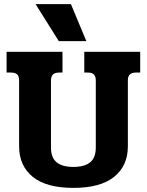

<svg xmlns="http://www.w3.org/2000/svg" viewBox="-20 -899 714 934"><path d="M153 -879H325L400 -699H266ZM73 -187V-509Q73 -528 63.5 -537Q54 -546 33 -546H12V-647H284V-546H268Q247 -546 237.5 -536.5Q228 -527 228 -508V-181Q228 -132 255.5 -109.5Q283 -87 337 -87Q391 -87 418.5 -109.5Q446 -132 446 -181V-508Q446 -527 437 -536.5Q428 -546 407 -546H390V-647H662V-546H641Q602 -546 602 -509V-187Q602 -93 535.5 -39Q469 15 337 15Q205 15 139 -39Q73 -93 73 -187Z"/></svg>

Font: Pridi SemiBold
Style: Regular
Weight: 600
Designer: Katatrad Team
Foundry: CadsonDemak
Version: Version 1.001